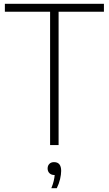

<svg xmlns="http://www.w3.org/2000/svg" viewBox="-20 -760 570 1006"><path d="M242.5 0V-698.5H5.5V-740H524.5V-698.5H287V0ZM249 226Q257.5 205 261.5 188.2Q265.5 171.5 266.5 157H265Q249 157 239.2 147.5Q229.5 138 229.5 122.5Q229.5 108 238.5 98.8Q247.5 89.5 263 89.5Q300.5 89.5 300.5 135.5Q300.5 154 294.8 178.5Q289 203 277.5 226Z"/></svg>

Font: Encode Sans SmCnd XLt
Style: Regular
Weight: 200
Width: 4
Designer: Multiple Designers
Foundry: Impallari Type
Version: Version 3.002; ttfautohint (v1.8.3) -l 8 -r 50 -G 200 -x 14 